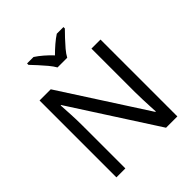

<svg xmlns="http://www.w3.org/2000/svg" viewBox="-251 -1103 1261 1261"><g transform="rotate(-45 380.0 -472.0)"><path d="M663 0H558L176 -593H172Q174 -558 177 -506Q180 -454 180 -399V0H97V-714H201L582 -123H586Q585 -139 583.5 -171Q582 -203 580.5 -241Q579 -279 579 -311V-714H663ZM334 -784Q321 -807 299 -833.5Q277 -860 253 -886Q229 -912 211 -931V-944H271Q297 -927 325 -903Q353 -879 378 -852Q405 -879 433 -903Q461 -927 487 -944H549V-931Q530 -912 505.5 -886Q481 -860 458.5 -833.5Q436 -807 424 -784Z"/></g></svg>

Font: Noto Sans New Tai Lue
Style: Regular
Weight: 400
Designer: Monotype Design Team
Foundry: Monotype Imaging Inc.
Version: Version 2.003